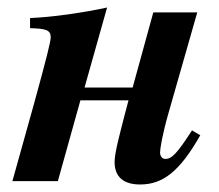

<svg xmlns="http://www.w3.org/2000/svg" viewBox="-20 -482 583 511"><path d="M491 -135C451 -73 437 -59 420 -59C412 -59 406 -66 406 -76C406 -86 412 -124 429 -183L505 -449H388L333 -249H205L265 -462C201 -448 116 -436 60 -434V-407C102 -406 115 -402 115 -383C115 -371 103 -324 70 -204L13 0H134L194 -215H322L312 -177C300 -130 285 -76 285 -51C285 -10 310 9 353 9C413 9 458 -25 513 -122Z"/></svg>

Font: STIXGeneral
Style: Bold Italic
Weight: 700
Italic angle: -16.33°
Designer: MicroPress Inc., with final additions and corrections provided by Coen Hoffman, Elsevier (retired)
Version: Version 1.1.0